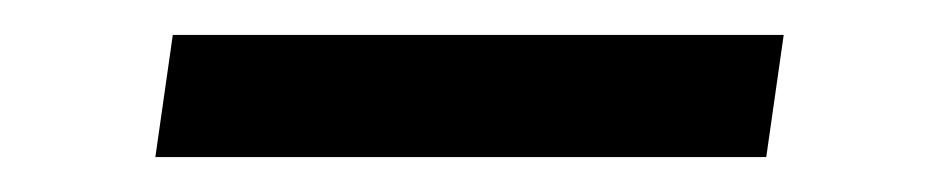

<svg xmlns="http://www.w3.org/2000/svg" viewBox="-20 -323 538 110"><path d="M419 -233 429 -303H79L69 -233Z"/></svg>

Font: Plus Jakarta Sans
Style: Italic
Weight: 400
Italic angle: -8°
Designer: Gumpita Rahayu
Foundry: Tokotype
Version: Version 2.071;gftools[0.9.30]